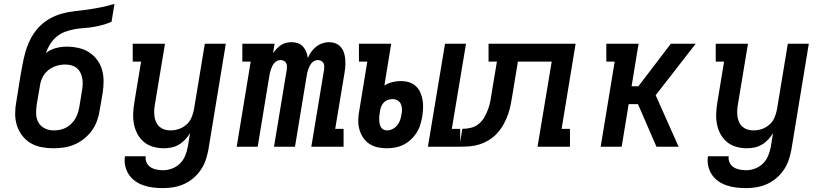

<svg xmlns="http://www.w3.org/2000/svg" viewBox="-20 -755 4240 988"><path d="M254 8Q223 8 192.5 2Q162 -4 137 -19Q112 -34 94 -57.5Q76 -81 67 -109.5Q58 -138 58 -169.5Q58 -201 64 -232L78 -319Q78 -322 78.5 -325Q79 -328 80 -331L81 -339Q82 -343 82.5 -346Q83 -349 83 -352Q89 -385 95 -418.5Q101 -452 110.5 -486Q120 -520 136 -552Q152 -584 176 -611Q200 -638 231.5 -656.5Q263 -675 297 -684.5Q331 -694 365 -697.5Q399 -701 433.5 -706Q468 -711 502 -718Q536 -725 569 -735L554 -643Q531 -633 507 -626.5Q483 -620 459 -616Q435 -612 411 -610.5Q387 -609 362.5 -604.5Q338 -600 314 -591Q290 -582 270.5 -565.5Q251 -549 237.5 -527Q224 -505 216 -482Q239 -500 267 -507.5Q295 -515 323 -515Q353 -515 383 -508.5Q413 -502 437.5 -486.5Q462 -471 479.5 -447.5Q497 -424 505 -396Q513 -368 513 -337Q513 -306 508 -275L493 -188Q489 -161 479.5 -134Q470 -107 453 -83.5Q436 -60 413 -41.5Q390 -23 363.5 -11.5Q337 0 309 4Q281 8 254 8ZM256 -84Q272 -84 288 -87Q304 -90 318.5 -97.5Q333 -105 345.5 -117Q358 -129 366.5 -143Q375 -157 380 -172Q385 -187 388 -203L402 -290Q405 -306 405.5 -322.5Q406 -339 403 -354Q400 -369 393 -382.5Q386 -396 374 -405.5Q362 -415 347 -419Q332 -423 315 -423Q300 -423 285 -420Q270 -417 255.5 -410.5Q241 -404 228 -393.5Q215 -383 206 -369.5Q197 -356 192 -341Q187 -326 185 -311L169 -217Q165 -193 166 -168.5Q167 -144 178 -124.5Q189 -105 210.5 -94.5Q232 -84 256 -84Q256 -84 256 -84Q256 -84 256 -84Z M819 213Q793 213 768 210Q743 207 719.5 199Q696 191 676.5 177.5Q657 164 643.5 144Q630 124 624.5 99Q619 74 623 49H730Q727 66 734.5 81.5Q742 97 755 105.5Q768 114 785 117.5Q802 121 819 121Q842 121 865 112.5Q888 104 905.5 87Q923 70 932.5 47.5Q942 25 946 2L958 -70Q947 -52 932.5 -36.5Q918 -21 900 -10.5Q882 0 862 4Q842 8 823 8Q794 8 767 0Q740 -8 719.5 -25.5Q699 -43 686.5 -67Q674 -91 669 -118Q664 -145 665.5 -174Q667 -203 672 -232L706 -438H663V-530H829L777 -217Q774 -201 773.5 -185.5Q773 -170 775 -155Q777 -140 783.5 -126Q790 -112 801 -102.5Q812 -93 826.5 -88.5Q841 -84 857 -84Q879 -84 900 -91Q921 -98 938.5 -113Q956 -128 965 -149Q974 -170 978 -191L1034 -530H1142L1052 17Q1047 44 1038 70Q1029 96 1013 119.5Q997 143 974.5 162Q952 181 926 192.5Q900 204 873 208.5Q846 213 819 213Z M1198 0 1270 -438H1227V-530H1393L1385 -481Q1393 -493 1403.5 -504Q1414 -515 1426 -523Q1438 -531 1452 -534.5Q1466 -538 1480 -538Q1480 -538 1480 -538Q1480 -538 1480 -538Q1498 -538 1513.5 -532.5Q1529 -527 1539.5 -515Q1550 -503 1556 -488Q1562 -473 1564 -456Q1571 -473 1581.5 -488Q1592 -503 1606.5 -514.5Q1621 -526 1638.5 -532Q1656 -538 1672 -538Q1690 -538 1706 -532Q1722 -526 1733 -513.5Q1744 -501 1749.5 -485Q1755 -469 1756.5 -452Q1758 -435 1757 -417Q1756 -399 1753 -381L1705 -92H1748V0H1582L1648 -399Q1649 -408 1648.5 -416.5Q1648 -425 1643.5 -432Q1639 -439 1631.5 -442.5Q1624 -446 1615 -446Q1606 -446 1597.5 -441.5Q1589 -437 1583 -430Q1577 -423 1573 -414.5Q1569 -406 1566 -397.5Q1563 -389 1561 -380.5Q1559 -372 1558 -364L1498 0H1390L1456 -399Q1457 -408 1456.5 -416.5Q1456 -425 1451.5 -432Q1447 -439 1439.5 -442.5Q1432 -446 1423 -446Q1414 -446 1405.5 -441.5Q1397 -437 1391 -430Q1385 -423 1381 -414.5Q1377 -406 1374 -397.5Q1371 -389 1369 -380.5Q1367 -372 1366 -364L1306 0Z M2182 0 2270 -530H2378L2305 -92H2348V0ZM1969 8Q1945 8 1921.5 2.5Q1898 -3 1879 -16Q1860 -29 1847.5 -48.5Q1835 -68 1829 -90.5Q1823 -113 1823.5 -138Q1824 -163 1829 -187L1870 -438H1827V-530H1993L1958 -315Q1977 -327 1999 -332.5Q2021 -338 2042 -338Q2064 -338 2084 -332Q2104 -326 2119 -312.5Q2134 -299 2142.5 -280Q2151 -261 2154.5 -240.5Q2158 -220 2157 -198.5Q2156 -177 2153 -156Q2149 -134 2142.5 -112.5Q2136 -91 2123.5 -71.5Q2111 -52 2093.5 -36Q2076 -20 2055.5 -10Q2035 0 2013 4Q1991 8 1969 8ZM1972 -84Q1987 -84 2001 -91.5Q2015 -99 2024.5 -111Q2034 -123 2039 -137.5Q2044 -152 2046 -167Q2049 -180 2048.5 -194Q2048 -208 2042.5 -220Q2037 -232 2025.5 -238.5Q2014 -245 2000 -245Q1989 -245 1977.5 -241.5Q1966 -238 1957 -229.5Q1948 -221 1943 -210Q1938 -199 1936 -187L1934 -172Q1932 -163 1931.5 -153Q1931 -143 1931.5 -134Q1932 -125 1934 -116Q1936 -107 1941 -99.5Q1946 -92 1954 -88Q1962 -84 1972 -84Z M2344 0 2359 -92Q2381 -92 2403.5 -97.5Q2426 -103 2444 -118Q2462 -133 2473.5 -153.5Q2485 -174 2492.5 -195.5Q2500 -217 2504 -239Q2508 -261 2511 -282L2537 -438H2494V-530H2942L2870 -92H2913V0H2746L2819 -438H2645L2617 -268Q2613 -242 2608 -216.5Q2603 -191 2594 -165.5Q2585 -140 2571.5 -115.5Q2558 -91 2539.5 -70.5Q2521 -50 2497 -35Q2473 -20 2447.5 -12Q2422 -4 2396 -2Q2370 0 2344 0Z M3071 0 3143 -438H3100V-530H3266L3230 -311H3265L3432 -530H3560L3354 -265L3472 0H3358L3263 -219H3215L3179 0Z M3819 213Q3793 213 3768 210Q3743 207 3719.5 199Q3696 191 3676.5 177.5Q3657 164 3643.5 144Q3630 124 3624.5 99Q3619 74 3623 49H3730Q3727 66 3734.5 81.5Q3742 97 3755 105.5Q3768 114 3785 117.5Q3802 121 3819 121Q3842 121 3865 112.5Q3888 104 3905.5 87Q3923 70 3932.5 47.5Q3942 25 3946 2L3958 -70Q3947 -52 3932.5 -36.5Q3918 -21 3900 -10.5Q3882 0 3862 4Q3842 8 3823 8Q3794 8 3767 0Q3740 -8 3719.5 -25.5Q3699 -43 3686.5 -67Q3674 -91 3669 -118Q3664 -145 3665.5 -174Q3667 -203 3672 -232L3706 -438H3663V-530H3829L3777 -217Q3774 -201 3773.5 -185.5Q3773 -170 3775 -155Q3777 -140 3783.5 -126Q3790 -112 3801 -102.5Q3812 -93 3826.5 -88.5Q3841 -84 3857 -84Q3879 -84 3900 -91Q3921 -98 3938.5 -113Q3956 -128 3965 -149Q3974 -170 3978 -191L4034 -530H4142L4052 17Q4047 44 4038 70Q4029 96 4013 119.5Q3997 143 3974.5 162Q3952 181 3926 192.5Q3900 204 3873 208.5Q3846 213 3819 213Z"/></svg>

Font: Iosevka Curly Slab SmBdEx
Style: Italic
Weight: 600
Width: 7
Italic angle: -9°
Monospace: yes
Designer: Belleve Invis
Foundry: Belleve Invis
Version: Version 11.1.0; ttfautohint (v1.8.3)